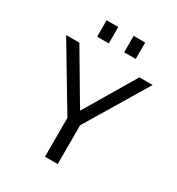

<svg xmlns="http://www.w3.org/2000/svg" viewBox="-223 -1114 1159 1255"><g transform="rotate(30 356.5 -487.0)"><path d="M30 0ZM404 -293V0H308V-293L30 -758H130L356 -375L583 -758H683ZM415 -974H502V-850H415ZM211 -974H299V-850H211Z"/></g></svg>

Font: Biryani
Style: Regular
Weight: 400
Designer: Dan Reynolds and Mathieu Reguer
Foundry: Dan Reynolds and Mathieu Reguer
Version: Version 1.004; ttfautohint (v1.1) -l 5 -r 5 -G 72 -x 0 -D la